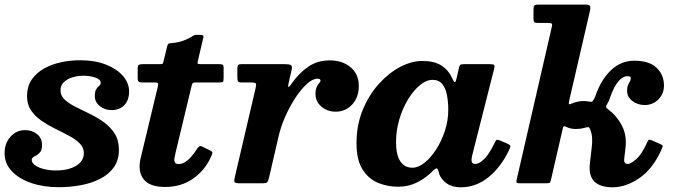

<svg xmlns="http://www.w3.org/2000/svg" viewBox="-25 -800 2953 838"><path d="M341 -131.5Q341 -97.5 307.8 -76.8Q274.5 -56 218 -56Q192 -56 168.2 -61.8Q144.5 -67.5 129 -78Q113.5 -88.5 113.5 -102.5Q113.5 -111.5 124.8 -116.8Q136 -122 147.2 -132.5Q158.5 -143 158.5 -167Q158.5 -197 137 -214.5Q115.5 -232 84 -232Q47 -232 21 -203.5Q-5 -175 -5 -131Q-5 -86 26.5 -52.8Q58 -19.5 111.5 -1.2Q165 17 232 17Q281.5 17 328.2 8.2Q375 -0.5 412.5 -19.8Q450 -39 472 -70Q494 -101 494 -145.5Q494 -188 475.5 -217Q457 -246 428 -266.8Q399 -287.5 366.5 -303.2Q334 -319 305 -333.5Q276 -348 257.5 -365.2Q239 -382.5 239 -406Q239 -427 253.5 -441.2Q268 -455.5 291.2 -462.5Q314.5 -469.5 341 -469.5Q365 -469.5 389.8 -461.8Q414.5 -454 414.5 -438.5Q414.5 -430.5 408.2 -425.8Q402 -421 395.5 -411.5Q389 -402 389 -380Q389 -354 410.8 -336.8Q432.5 -319.5 462 -319.5Q497.5 -319.5 518 -341.5Q538.5 -363.5 538.5 -401Q538.5 -436.5 512.5 -467.5Q486.5 -498.5 438.2 -517.8Q390 -537 323.5 -537Q283 -537 242.2 -528.5Q201.5 -520 167.8 -501.2Q134 -482.5 113.5 -452.8Q93 -423 93 -380Q93 -343.5 111 -317.5Q129 -291.5 157.2 -272.2Q185.5 -253 217.2 -237.5Q249 -222 277 -207Q305 -192 323 -174Q341 -156 341 -131.5Z M597.5 -520Q586 -520 581 -517Q576 -514 576 -501.5V-458.5Q576 -447 580.8 -443.5Q585.5 -440 596 -440H651Q663.5 -440 664.8 -435.8Q666 -431.5 664 -422.5L588 -106Q576 -49.5 602.5 -16.8Q629 16 695.5 16Q766.5 16 818.8 -21Q871 -58 897.5 -119Q903 -131.5 901.8 -135.5Q900.5 -139.5 890 -144.5L857 -160.5Q848 -164.5 843 -159.8Q838 -155 832.5 -146.5Q813 -116.5 793.5 -100.2Q774 -84 755.5 -84Q741.5 -84 738 -92Q734.5 -100 736.8 -111.8Q739 -123.5 741.5 -134.5L811.5 -426Q813.5 -434 816 -437Q818.5 -440 829 -440H932Q946 -440 948.5 -443.5Q951 -447 951 -460.5V-503.5Q951 -515 947.2 -517.5Q943.5 -520 932.5 -520H851.5Q838.5 -520 837.5 -523Q836.5 -526 839 -536L862 -634Q864.5 -643.5 860.5 -645.8Q856.5 -648 844 -648Q834 -648 829.2 -647.8Q824.5 -647.5 820.8 -645.5Q817 -643.5 809.5 -638.5Q798 -631.5 776.5 -623Q755 -614.5 723.5 -612Q713.5 -611 710 -608.8Q706.5 -606.5 704.5 -597L689.5 -535.5Q687.5 -526.5 686 -523.2Q684.5 -520 673 -520Z M1029 -520Q1018.5 -520 1014.8 -516.5Q1011 -513 1011 -502V-463.5Q1011 -449 1013.8 -444.5Q1016.5 -440 1031 -440H1068Q1088.5 -440 1091.5 -435.8Q1094.5 -431.5 1090.5 -415L999 -23Q996 -9.5 999.5 -4.8Q1003 0 1021.5 0H1118Q1138 0 1142 -5.2Q1146 -10.5 1149.5 -26L1190 -201Q1200.5 -247.5 1220.8 -292.8Q1241 -338 1265.8 -375.2Q1290.5 -412.5 1315.2 -434.5Q1340 -456.5 1360.5 -456.5Q1374 -456.5 1374 -448Q1374 -443.5 1368.5 -438Q1363 -432.5 1357.5 -421.2Q1352 -410 1352 -388Q1352 -367.5 1363.8 -350.2Q1375.5 -333 1395.2 -322.8Q1415 -312.5 1439.5 -312.5Q1483 -312.5 1512 -343.8Q1541 -375 1541 -425Q1541 -476 1505.5 -506.2Q1470 -536.5 1414 -536.5Q1361.5 -536.5 1321.5 -509.5Q1281.5 -482.5 1250.5 -439Q1235.5 -417 1233.5 -421Q1231.5 -425 1236 -444L1248 -495.5Q1251.5 -512 1244.2 -516Q1237 -520 1218.5 -520Z M1931.5 -320Q1931.5 -274 1916.8 -229Q1902 -184 1878.5 -147.5Q1855 -111 1827.8 -89.5Q1800.5 -68 1775.5 -68Q1740.5 -68 1722 -96.2Q1703.5 -124.5 1703.5 -180Q1703.5 -230.5 1717.8 -278.8Q1732 -327 1755.8 -366Q1779.5 -405 1807.5 -428.2Q1835.5 -451.5 1863 -451.5Q1890.5 -451.5 1905.2 -433.2Q1920 -415 1925.8 -385Q1931.5 -355 1931.5 -320ZM2197 -145.5Q2203.5 -159 2202.2 -163.5Q2201 -168 2188.5 -173.5L2158 -186.5Q2147 -191 2143 -189.5Q2139 -188 2133.5 -176Q2121 -149 2106.5 -128.2Q2092 -107.5 2077 -96Q2062 -84.5 2049 -84.5Q2033 -84.5 2033 -101Q2033 -105 2033.8 -110.5Q2034.5 -116 2035.5 -120L2131.5 -499Q2135 -512 2132.2 -516Q2129.5 -520 2112 -520H2000Q1988 -520 1984 -516.8Q1980 -513.5 1978.5 -505.5L1968.5 -460.5Q1964 -441.5 1960.2 -441.2Q1956.5 -441 1949.5 -457Q1932.5 -494.5 1901.2 -514.2Q1870 -534 1818 -534Q1771.5 -534 1721.5 -507.8Q1671.5 -481.5 1628.2 -433.5Q1585 -385.5 1558 -319.8Q1531 -254 1531 -175Q1531 -102.5 1557 -61Q1583 -19.5 1624.5 -2.2Q1666 15 1713 15Q1758.5 15 1796.8 -4.5Q1835 -24 1865 -55Q1874 -63.5 1878.5 -64.8Q1883 -66 1886.5 -59.5Q1887.5 -56.5 1889 -51.8Q1890.5 -47 1892.5 -39Q1902 -15.5 1925.5 1Q1949 17.5 1985.5 17.5Q2053 17.5 2107.8 -27.2Q2162.5 -72 2197 -145.5Z M2862.5 -148Q2868 -160 2866.8 -164Q2865.5 -168 2855 -172L2821.5 -187Q2809 -192 2806 -189.5Q2803 -187 2798.5 -176.5Q2775.5 -125.5 2751.5 -105Q2727.5 -84.5 2716.5 -84.5Q2705 -84.5 2701.5 -90.5Q2698 -96.5 2699.5 -108L2705 -154.5Q2711.5 -208.5 2689.8 -251Q2668 -293.5 2632.5 -320Q2622.5 -327.5 2620.8 -331.8Q2619 -336 2623.5 -343.5Q2627.5 -349.5 2631 -356.8Q2634.5 -364 2637 -372.5Q2655.5 -424.5 2674.8 -446Q2694 -467.5 2713 -467.5Q2719.5 -467.5 2723.8 -465.8Q2728 -464 2728 -457Q2728 -450.5 2724 -444.2Q2720 -438 2716 -428.5Q2712 -419 2712 -403Q2712 -377 2735 -359.2Q2758 -341.5 2790 -341.5Q2812.5 -341.5 2831.5 -352.8Q2850.5 -364 2861.8 -383Q2873 -402 2873 -426.5Q2873 -473 2841 -504Q2809 -535 2744 -535Q2688 -535 2646 -497.5Q2604 -460 2578.5 -394.5Q2573.5 -378 2567 -366.5Q2561.5 -357.5 2558.5 -356.2Q2555.5 -355 2544.5 -357Q2533.5 -359 2522 -359Q2511.5 -359 2498.5 -356.8Q2485.5 -354.5 2472 -348.5Q2458.5 -343 2457.8 -346Q2457 -349 2459.5 -361.5L2550 -753Q2553.5 -769 2549.5 -774.5Q2545.5 -780 2529 -780H2325Q2311 -780 2307.2 -776Q2303.5 -772 2303.5 -757.5V-720Q2303.5 -708 2306.2 -704Q2309 -700 2321 -700H2364Q2381.5 -700 2383.8 -696Q2386 -692 2382.5 -678.5L2232 -24.5Q2228.5 -9.5 2228.5 -4.8Q2228.5 0 2248 0H2359Q2373.5 0 2375.8 -3.5Q2378 -7 2380.5 -18.5L2431 -238Q2433.5 -248 2435.8 -249Q2438 -250 2448 -245.5Q2465.5 -237 2488 -237Q2496.5 -237 2505.8 -238Q2515 -239 2524 -241.5Q2536.5 -245 2541.8 -245.2Q2547 -245.5 2551 -234.5Q2558 -218 2559.2 -198.2Q2560.5 -178.5 2558 -160L2550 -90.5Q2543 -34.5 2568.5 -8.5Q2594 17.5 2648.5 17.5Q2707 17.5 2766 -23Q2825 -63.5 2862.5 -148Z"/></svg>

Font: Besley
Style: Bold Italic
Weight: 700
Italic angle: -13°
Designer: Owen Earl
Foundry: indestructible type*
Version: Version 2.001